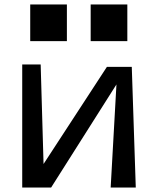

<svg xmlns="http://www.w3.org/2000/svg" viewBox="-20 -844 711 864"><path d="M116 -659V-824H281V-659ZM388 -659V-824H553V-659ZM504 -464 210 0H80V-554H163L176 -106L461 -543H573L591 0H478Z"/></svg>

Font: OpenDyslexic
Style: Regular
Weight: 400
Designer: Abbie Gonzalez
Version: Version 0.920;hotconv 1.0.109;makeotfexe 2.5.65596